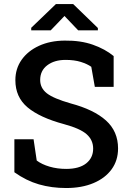

<svg xmlns="http://www.w3.org/2000/svg" viewBox="-20 -922 641 952"><path d="M308.1 10.3Q235.8 10.3 173.1 -7.8Q110.4 -25.9 51.3 -67.9V-231.4H146.5L162.1 -126Q187.5 -106.9 225.8 -95.7Q264.2 -84.5 308.1 -84.5Q372.6 -84.5 407.2 -111.8Q441.9 -139.2 441.9 -185.1Q441.9 -227.5 409.9 -256.1Q377.9 -284.7 296.9 -306.6Q177.2 -338.9 116.7 -389.6Q56.2 -440.4 56.2 -524.4Q56.2 -581.5 87.2 -625.5Q118.2 -669.4 173.3 -694.8Q228.5 -720.2 300.8 -720.7Q379.9 -721.7 440.7 -700.2Q501.5 -678.7 543.5 -644V-491.2H450.2L432.6 -590.8Q412.6 -605 380.6 -615Q348.6 -625 305.2 -625Q249.5 -625 214.4 -598.4Q179.2 -571.8 179.2 -525.4Q179.2 -485.4 212.2 -459.5Q245.1 -433.6 330.6 -409.2Q445.8 -378.4 505.6 -324.5Q565.4 -270.5 565.4 -186Q565.4 -126.5 533.4 -82.5Q501.5 -38.6 443.6 -14.2Q385.7 10.3 308.1 10.3ZM134.8 -771.5V-784.2L257.3 -901.9H342.8L465.3 -783.2V-771.5H367.7L299.8 -842.8L231.4 -771.5Z"/></svg>

Font: Roboto Slab Medium
Style: Regular
Weight: 500
Designer: Google
Version: Version 2.001; ttfautohint (v1.8.3)